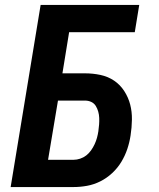

<svg xmlns="http://www.w3.org/2000/svg" viewBox="-20 -755 640 775"><path d="M23 0 144 -735H542L524 -625H259L232 -459H323Q355 -459 385.5 -452.5Q416 -446 440.5 -429.5Q465 -413 481.5 -387.5Q498 -362 505.5 -333Q513 -304 512.5 -272Q512 -240 507 -208Q503 -181 494 -154Q485 -127 470 -102Q455 -77 433 -56.5Q411 -36 385 -23Q359 -10 331.5 -5Q304 0 277 0ZM277 -110Q290 -110 303.5 -114.5Q317 -119 328 -127.5Q339 -136 347.5 -148Q356 -160 362 -173Q368 -186 371.5 -199Q375 -212 377 -225Q379 -239 380 -252.5Q381 -266 380.5 -279Q380 -292 376.5 -304.5Q373 -317 366.5 -327.5Q360 -338 348.5 -343.5Q337 -349 323 -349H214L174 -110Z"/></svg>

Font: Iosevka SS04 XBd Ex Obl
Style: Regular
Weight: 800
Width: 7
Italic angle: -9°
Monospace: yes
Designer: Belleve Invis
Foundry: Belleve Invis
Version: Version 19.0.0; ttfautohint (v1.8.4)